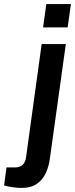

<svg xmlns="http://www.w3.org/2000/svg" viewBox="-110 -743 369 945"><path d="M-4 182Q-26 182 -51 178Q-76 174 -90 170L-78 81H-35Q10 81 18 33L95 -526H214L135 41Q130 76 115.5 108.5Q101 141 72 161.5Q43 182 -4 182ZM102 -608 118 -723H239L223 -608Z"/></svg>

Font: Archivo Narrow
Style: Bold Italic
Weight: 700
Italic angle: -8°
Designer: Hector Gatti
Foundry: Omnibus-Type
Version: Version 3.002